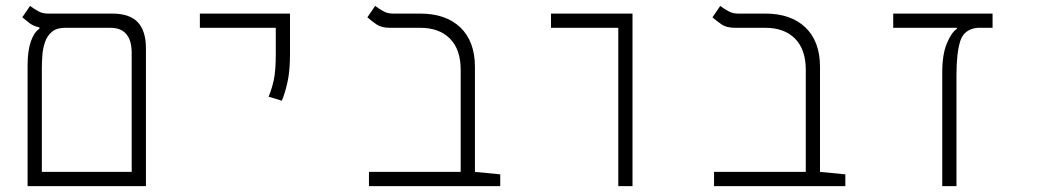

<svg xmlns="http://www.w3.org/2000/svg" viewBox="-20 -632 3556 652"><path d="M73.7 0V-409.7Q73.7 -460.4 85 -491.9Q96.2 -523.4 113.8 -534.2V-539.1Q93.8 -543 80.3 -553.5Q66.9 -564 55.7 -573.2L82 -611.8Q93.3 -603.5 108.4 -594.7Q123.5 -585.9 141.6 -585.9H360.8Q420.4 -585.9 448 -556.4Q475.6 -526.9 475.6 -467.3V0ZM201.2 -537.6Q172.4 -537.6 156.2 -523.9Q140.1 -510.3 132.8 -489Q125.5 -467.8 123.8 -444.1Q122.1 -420.4 122.1 -400.4V-48.3H427.2V-451.7Q427.2 -537.6 354.5 -537.6Z M937 -290 892.1 -303.7Q903.3 -330.1 909.9 -361.1Q916.5 -392.1 916.5 -448.2V-537.6H658.7V-585.9H964.8V-448.2Q964.8 -392.1 956.5 -354.2Q948.2 -316.4 937 -290Z M1678.7 -40V0H1232.9V-48.3H1544.4V-395Q1544.4 -463.9 1508.1 -500.7Q1471.7 -537.6 1406.7 -537.6H1303.2Q1274.9 -537.6 1257.6 -549.8Q1240.2 -562 1227.5 -573.2L1253.9 -611.8Q1265.1 -603.5 1280.3 -594.7Q1295.4 -585.9 1313.5 -585.9H1406.7Q1494.1 -585.9 1543.5 -538.6Q1592.8 -491.2 1592.8 -404.8V-48.3Z M2079.6 0V-537.6H1851.1V-585.9H2127.9V0Z M2850.6 -40V0H2404.8V-48.3H2716.3V-395Q2716.3 -463.9 2679.9 -500.7Q2643.6 -537.6 2578.6 -537.6H2475.1Q2446.8 -537.6 2429.4 -549.8Q2412.1 -562 2399.4 -573.2L2425.8 -611.8Q2437 -603.5 2452.1 -594.7Q2467.3 -585.9 2485.4 -585.9H2578.6Q2666 -585.9 2715.3 -538.6Q2764.6 -491.2 2764.6 -404.8V-48.3Z M3350.6 -585.9V-537.6H3299.8Q3253.9 -533.2 3241 -492.9Q3228 -452.6 3228 -376V0H3179.7V-385.3Q3179.7 -447.3 3195.3 -484.6Q3210.9 -522 3229.5 -534.2V-537.6H3013.2V-585.9Z"/></svg>

Font: Cascadia Mono ExtraLight
Style: Regular
Weight: 200
Monospace: yes
Designer: Aaron Bell
Foundry: Saja Typeworks
Version: Version 2404.023; ttfautohint (v1.8.4)